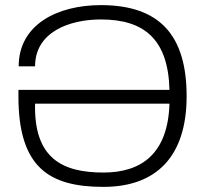

<svg xmlns="http://www.w3.org/2000/svg" viewBox="-20 -718 797 750"><path d="M384 12C591 12 709 -107 709 -342C709 -579 605 -698 374 -698C204 -698 53 -622 53 -459H117C117 -593 251 -642 374 -642C543 -642 637 -565 642 -367H52V-341C52 -63 173 12 384 12ZM384 -44C224 -44 112 -99 117 -313H642C636 -118 533 -44 384 -44Z"/></svg>

Font: Archivo ExtraLight
Style: Regular
Weight: 200
Designer: Hector Gatti
Foundry: Omnibus-Type
Version: Version 2.001